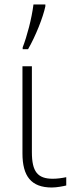

<svg xmlns="http://www.w3.org/2000/svg" viewBox="-20 -825 332 855"><path d="M81 -606H105C138 -663 172 -748 182 -797V-805H129C121 -741 100 -663 81 -614ZM211 10C233 10 263 4 275 1V-36C256 -32 235 -29 215 -29C148 -29 122 -60 122 -147V-530H80V-142C80 -40 119 10 211 10Z"/></svg>

Font: Kathrein 35 Thin
Style: Regular
Weight: 250
Designer: Lazydogs Typefoundry, based on Open Sans by Ascender Corporation
Foundry: Lazydogs Typefoundry
Version: Version 1.003;PS 001.003;hotconv 1.0.88;makeotf.lib2.5.64775